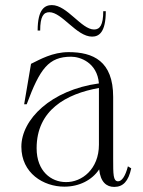

<svg xmlns="http://www.w3.org/2000/svg" viewBox="-20 -720 563 755"><path d="M233 14C292 14 342 -12 370 -54C375 -4 399 15 429 15C464 15 485 -7 496 -58L483 -66C473 -27 459 -7 444 -7C425 -8 425 -33 425 -97V-339C425 -480 346 -515 250 -515C186 -515 137 -486 102 -469L75 -310H85C137 -450 171 -497 260 -497C294 -497 362 -475 369 -392C180 -366 64 -250 64 -143C64 -39 151 14 233 14ZM239 -4C181 -4 124 -47 124 -137C124 -287 240 -351 369 -374V-319V-151C369 -55 302 -3 239 -4ZM174 -672C224 -672 281 -576 342 -576C368 -576 396 -591 396 -676H386C386 -622 373 -604 350 -604C300 -604 244 -700 184 -700C157 -700 128 -685 128 -600H138C138 -655 151 -672 174 -672Z"/></svg>

Font: Sprat Condensed Light
Style: Regular
Weight: 300
Width: 3
Designer: Ethan Nakache
Foundry: Collletttivo
Version: Version 2.000;Glyphs 3.2 (3217)